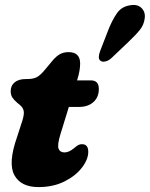

<svg xmlns="http://www.w3.org/2000/svg" viewBox="-20 -751 609 781"><path d="M61 -324 50 -333Q36.5 -344.5 30 -354.8Q23.5 -365 23.5 -380Q23.5 -403 39.8 -416.2Q56 -429.5 85.5 -429.5H91Q114.5 -429.5 129 -436.8Q143.5 -444 162.5 -467L195 -506Q209 -522.5 224 -530.8Q239 -539 259 -539Q306 -539 306 -492.5Q306 -480.5 303.5 -464.2Q301 -448 293.5 -424H350Q382 -424 382 -389Q382 -355.5 360 -335.8Q338 -316 301 -316H260L226 -205.5Q212.5 -161.5 218.2 -146.2Q224 -131 242.5 -131Q251 -131 260.5 -135Q270 -139 281.5 -148.5Q293 -158.5 299.5 -161.5Q306 -164.5 313.5 -164.5Q339 -164.5 339 -133.5Q339 -102.5 313.2 -69Q287.5 -35.5 242 -12.8Q196.5 10 136.5 10Q65 10 38.5 -38.5Q12 -87 49 -192.5L66 -245Q78 -278.5 77 -295Q76 -311.5 61 -324ZM420.5 -629Q436 -668.5 455.2 -696.5Q474.5 -724.5 509.5 -729.5Q539 -735 555.8 -718.2Q572.5 -701.5 568.5 -675.5Q565.5 -650.5 549.5 -630.2Q533.5 -610 502.5 -580.5L433 -514.5Q423 -505 410.2 -501.5Q397.5 -498 390 -503Q381.5 -508.5 382 -519.5Q382.5 -530.5 387.5 -544Z"/></svg>

Font: Fraunces 144pt S100 Black
Style: Italic
Weight: 900
Italic angle: -16°
Version: Version 1.000; ttfautohint (v1.8.3)